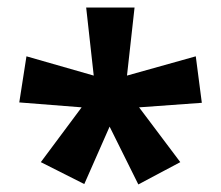

<svg xmlns="http://www.w3.org/2000/svg" viewBox="-20 -780 585 508"><path d="M336 -760H208L228 -580L50 -631L31 -509L196 -496L88 -351L203 -293L270 -445L346 -292L457 -351L348 -496L514 -508L498 -631L316 -580Z"/></svg>

Font: Noto Sans Lisu
Style: Bold
Weight: 700
Designer: Monotype Design Team. David Williams.
Foundry: Monotype Imaging Inc.
Version: Version 2.102